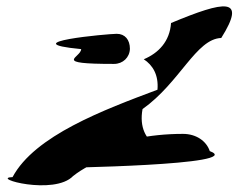

<svg xmlns="http://www.w3.org/2000/svg" viewBox="-20 -715 733 590"><path d="M624.6 -250.7C740.5 -207.4 156.8 -198.6 137.2 -198.6C184.6 -198.6 228.9 -220.3 286.8 -251.4C344.6 -281.8 435.9 -303.6 542.2 -303.6C583.2 -303.6 614.4 -281.4 624.6 -250.7ZM229.4 -564.1C14.7 -584.3 312.2 -611.1 338.8 -611.1C364.2 -611.1 379.2 -592.6 379.2 -565.1C378.5 -538.6 357.7 -518.6 330.4 -518.6C136.4 -518.5 229.4 -537.6 229.4 -564.1ZM204.8 -174.2C146.9 -113.3 -51.9 -168.2 18.6 -170.8C86.6 -298.2 299 -377.5 463.9 -439.3C467.8 -484.8 449.3 -514.9 421.8 -532.9C467.2 -551.9 501.7 -587.8 505.6 -644.3C670.5 -713 739.9 -725.7 659.9 -598.3C582.4 -595.7 533.4 -461.7 418 -379.8C407.7 -323.1 428.9 -286.9 460.2 -267.9C353 -249.9 262.6 -219.8 204.8 -174.2Z"/></svg>

Font: AnarchicType
Style: Regular
Weight: 400
Version: Version Who Cares?